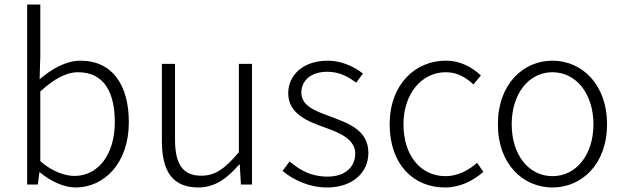

<svg xmlns="http://www.w3.org/2000/svg" viewBox="-20 -815 2757 848"><path d="M314 13C439 13 549 -93 549 -275C549 -439 477 -547 335 -547C271 -547 208 -510 155 -465L158 -567V-795H100V0H147L154 -54H156C205 -13 264 13 314 13ZM309 -38C270 -38 213 -55 158 -103V-411C218 -466 273 -496 324 -496C443 -496 487 -403 487 -275C487 -132 413 -38 309 -38Z M856 13C930 13 984 -28 1036 -88H1039L1044 0H1093V-533H1035V-143C975 -71 931 -39 869 -39C787 -39 753 -90 753 -199V-533H695V-192C695 -55 745 13 856 13Z M1424 13C1542 13 1607 -57 1607 -139C1607 -242 1517 -271 1435 -302C1373 -325 1311 -347 1311 -406C1311 -454 1347 -498 1426 -498C1478 -498 1517 -477 1553 -450L1583 -490C1543 -522 1486 -547 1428 -547C1316 -547 1253 -481 1253 -403C1253 -311 1341 -278 1420 -250C1482 -228 1549 -199 1549 -136C1549 -81 1508 -35 1427 -35C1354 -35 1305 -63 1259 -102L1228 -60C1276 -20 1346 13 1424 13Z M1945 13C2012 13 2069 -16 2115 -56L2087 -96C2051 -64 2003 -37 1948 -37C1836 -37 1762 -130 1762 -266C1762 -402 1843 -496 1949 -496C1999 -496 2038 -473 2071 -442L2104 -482C2067 -515 2019 -547 1948 -547C1816 -547 1701 -444 1701 -266C1701 -89 1806 13 1945 13Z M2420 13C2549 13 2661 -89 2661 -266C2661 -444 2549 -547 2420 -547C2291 -547 2179 -444 2179 -266C2179 -89 2291 13 2420 13ZM2420 -37C2316 -37 2240 -130 2240 -266C2240 -402 2316 -496 2420 -496C2524 -496 2601 -402 2601 -266C2601 -130 2524 -37 2420 -37Z"/></svg>

Font: Noto Sans CJK Light
Style: Regular
Weight: 300
Designer: Ryoko NISHIZUKA (kana & ideographs); Paul D. Hunt (Latin, Greek & Cyrillic); Wenlong ZHANG (bopomofo); Sandoll Communica
Foundry: Adobe Systems Incorporated
Version: Version 1.000;PS 1;hotconv 1.0.78;makeotf.lib2.5.61930